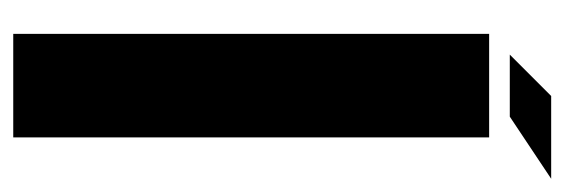

<svg xmlns="http://www.w3.org/2000/svg" viewBox="-301 -551 852 290"><g transform="rotate(90 125.0 -406.0)"><path d="M187.5 0H31.2V-718.8H187.5ZM156.2 -750H62.5L125 -812.5H250Z"/></g></svg>

Font: Signwood
Style: Regular
Weight: 400
Designer: GGBotNet
Foundry: GGBotNet
Version: 0.95